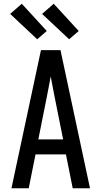

<svg xmlns="http://www.w3.org/2000/svg" viewBox="-20 -1002 540 1022"><path d="M41 0 198 -735H302L459 0H367L331 -180H169L133 0ZM316 -260 270 -490Q265 -516 260 -542Q255 -568 250 -595Q245 -568 240 -542Q235 -516 230 -490L184 -260ZM348 -793 204 -928 266 -982 399 -837ZM178 -793 34 -928 96 -982 229 -837Z"/></svg>

Font: Iosevka SS18 Medium
Style: Regular
Weight: 500
Monospace: yes
Designer: Belleve Invis
Foundry: Belleve Invis
Version: Version 25.1.1; ttfautohint (v1.8.4)